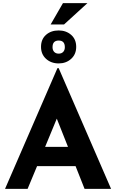

<svg xmlns="http://www.w3.org/2000/svg" viewBox="-20 -1197 736 1217"><path d="M12 0 344 -765H352L684 0H516L459 -144H215L155 0ZM266 -266H411L340 -445ZM240 -900Q240 -948 271.5 -976Q303 -1004 352 -1004Q399 -1004 431 -976Q463 -948 463 -900Q463 -853 431 -824Q399 -795 352 -795Q304 -795 272 -824Q240 -853 240 -900ZM313 -898Q313 -879 323.5 -868Q334 -857 352 -857Q370 -857 380.5 -868Q391 -879 391 -898Q391 -940 352 -940Q313 -940 313 -898ZM534 -1177 386 -1042H301L379 -1177Z"/></svg>

Font: Reem Kufi Ink
Style: Bold
Weight: 700
Designer: Khaled Hosny
Version: Version 1.002